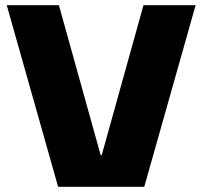

<svg xmlns="http://www.w3.org/2000/svg" viewBox="-20 -720 780 740"><path d="M6 -700H207L368 -122H372L533 -700H734L536 0H204Z"/></svg>

Font: Pathway Extreme 28pt ExtraBold
Style: Regular
Weight: 800
Designer: Eduardo Rodriguez Tunni
Foundry: Eduardo Rodriguez Tunni
Version: Version 1.001;gftools[0.9.26]